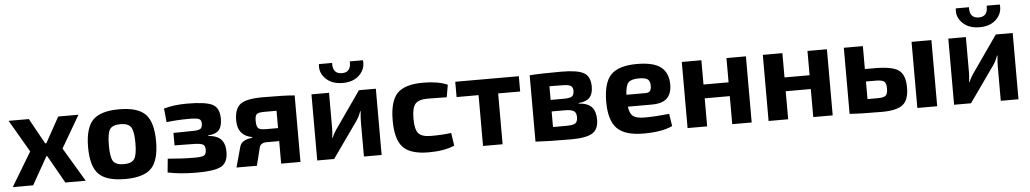

<svg xmlns="http://www.w3.org/2000/svg" viewBox="-39 -1062 7650 1426"><g transform="rotate(-5 3786.0 -349.5)"><path d="M286 -207H280L163 0H11L163 -253L23 -493H174L279 -303H288L393 -493H544L404 -253L555 0H403Z M1101 -246Q1101 -104 1044 -45.5Q987 13 848 13Q709 13 651.5 -45.5Q594 -104 594 -246Q594 -389 651.5 -448Q709 -507 848 -507Q987 -507 1044 -448Q1101 -389 1101 -246ZM848 -396Q789 -396 769 -366Q749 -336 749 -246Q749 -158 769 -128Q789 -98 848 -98Q906 -98 926.5 -128Q947 -158 947 -246Q947 -335 926.5 -365.5Q906 -396 848 -396Z M1191 -381 1181 -483Q1254 -505 1354 -505Q1491 -505 1543 -479Q1595 -453 1595 -371Q1595 -314 1571 -287Q1547 -260 1490 -256V-252Q1556 -247 1585.5 -215.5Q1615 -184 1615 -123Q1615 -41 1563.5 -14.5Q1512 12 1387 12Q1258 12 1166 -8L1176 -110Q1284 -100 1376 -100Q1429 -100 1446 -109.5Q1463 -119 1463 -152Q1463 -182 1445.5 -191.5Q1428 -201 1377 -202L1235 -204V-297L1376 -299Q1420 -299 1435.5 -308.5Q1451 -318 1451 -348Q1451 -375 1433 -383Q1415 -391 1361 -391Q1269 -391 1191 -381Z M1815 -210V-215Q1707 -235 1707 -348Q1707 -435 1751 -469Q1795 -503 1918 -503Q2084 -503 2156 -496V0H2012V-168H1921Q1871 -168 1864 -132L1831 0H1679L1721 -153Q1735 -202 1815 -210ZM2012 -265V-394H1921Q1877 -394 1864 -382.5Q1851 -371 1851 -334Q1851 -292 1864 -278.5Q1877 -265 1921 -265Z M2586 -712H2684Q2692 -649 2646.5 -603Q2601 -557 2521 -557Q2440 -557 2393.5 -603Q2347 -649 2356 -712H2454Q2450 -630 2521 -630Q2590 -630 2586 -712ZM2761 1H2629V-257Q2629 -286 2634 -336H2630Q2619 -300 2593 -263L2407 0H2281V-493H2412V-230Q2412 -202 2407 -157H2410Q2423 -190 2447 -224L2635 -493H2761Z M3290 -117 3304 -21Q3227 12 3112 12Q2976 12 2920.5 -46.5Q2865 -105 2865 -247Q2865 -390 2921 -448.5Q2977 -507 3114 -507Q3226 -507 3296 -476L3280 -384Q3172 -386 3139 -386Q3071 -386 3045.5 -357Q3020 -328 3020 -247Q3020 -166 3045.5 -137Q3071 -108 3139 -108Q3227 -108 3290 -117Z M3827 -379H3663V0H3517V-379H3353V-493H3827Z M4252 -256V-252Q4320 -247 4349 -215Q4378 -183 4378 -122Q4378 -48 4331 -20Q4284 8 4172 8Q4003 8 3908 2V-493Q3993 -499 4144 -499Q4266 -499 4313 -471.5Q4360 -444 4360 -368Q4360 -315 4334.5 -287.5Q4309 -260 4252 -256ZM4047 -297H4144Q4189 -297 4205.5 -308Q4222 -319 4222 -350Q4222 -378 4204 -388Q4186 -398 4137 -398L4047 -399ZM4047 -95H4147Q4195 -95 4213 -106.5Q4231 -118 4231 -153Q4231 -186 4212 -198.5Q4193 -211 4144 -211H4047Z M4792 -197H4614Q4621 -143 4647 -124.5Q4673 -106 4731 -106Q4810 -106 4915 -117L4929 -25Q4852 12 4714 12Q4575 12 4516 -48Q4457 -108 4457 -246Q4457 -390 4515 -448.5Q4573 -507 4708 -507Q4831 -507 4886 -464.5Q4941 -422 4942 -335Q4942 -266 4906.5 -231.5Q4871 -197 4792 -197ZM4611 -286H4751Q4779 -286 4788 -299Q4797 -312 4797 -337Q4797 -372 4779 -385.5Q4761 -399 4713 -399Q4656 -399 4635 -376.5Q4614 -354 4611 -286Z M5520 -493V0H5375V-209H5188V0H5042V-493H5188V-312H5375V-493Z M6124 -493V0H5979V-209H5792V0H5646V-493H5792V-312H5979V-493Z M6392 -322H6466Q6596 -322 6644 -287.5Q6692 -253 6692 -158Q6692 -65 6646 -29.5Q6600 6 6492 6Q6339 6 6254 0H6250V-493H6392ZM6903 -493V0H6755V-493ZM6392 -98H6466Q6512 -98 6527.5 -110.5Q6543 -123 6543 -164Q6543 -203 6527.5 -216Q6512 -229 6466 -229H6392Z M7334 -712H7432Q7440 -649 7394.5 -603Q7349 -557 7269 -557Q7188 -557 7141.5 -603Q7095 -649 7104 -712H7202Q7198 -630 7269 -630Q7338 -630 7334 -712ZM7509 1H7377V-257Q7377 -286 7382 -336H7378Q7367 -300 7341 -263L7155 0H7029V-493H7160V-230Q7160 -202 7155 -157H7158Q7171 -190 7195 -224L7383 -493H7509Z"/></g></svg>

Font: Exo 2.0
Style: Bold
Weight: 700
Designer: Natanael Gama
Version: Version 1.001;PS 001.001;hotconv 1.0.70;makeotf.lib2.5.58329